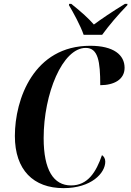

<svg xmlns="http://www.w3.org/2000/svg" viewBox="-20 -964 680 994"><path d="M413 -784H509C544 -832 588 -884 639 -937L640 -944H627C561 -904 504 -865 466 -837C439 -868 403 -901 349 -944H338L337 -937C358 -902 397 -831 413 -784ZM309 10C453 10 525 -68 525 -127C525 -143 518 -154 508 -161C478 -74 435 -4 348 -4C257 -4 206 -84 206 -249C206 -478 303 -716 424 -716C488 -716 499 -646 499 -523C570 -523 625 -552 625 -613C625 -680 568 -727 447 -727C155 -727 57 -451 57 -260C57 -84 153 10 309 10Z"/></svg>

Font: Noto Serif Display Condensed
Style: Bold Italic
Weight: 700
Width: 3
Italic angle: -12°
Designer: Monotype Design Team
Foundry: Monotype Imaging Inc.
Version: Version 2.009